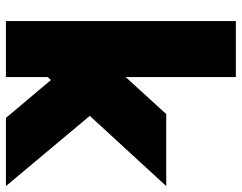

<svg xmlns="http://www.w3.org/2000/svg" viewBox="-104 -712 816 648"><g transform="rotate(90 304.0 -388.0)"><path d="M240 -776V-404L365 -541H608L371 -283L608 0H378L250 -152L240 -141V0H51V-776Z"/></g></svg>

Font: Afrihost Sans Black
Style: Regular
Weight: 900
Foundry: https://www.afrihost.com
Version: Version 1.000